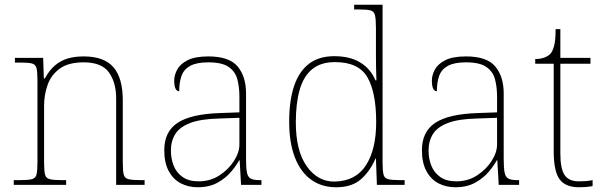

<svg xmlns="http://www.w3.org/2000/svg" viewBox="-20 -780 2547 810"><path d="M38 0V-20H61Q98 -20 114 -24Q130 -28 134 -43.5Q138 -59 138 -94V-442Q138 -477 134 -492.5Q130 -508 115.5 -512Q101 -516 71 -516H43V-536H162L165 -449H169Q189 -485 213 -505Q237 -525 266.5 -533.5Q296 -542 333 -542Q419 -542 458.5 -496.5Q498 -451 498 -357V-94Q498 -59 502 -43.5Q506 -28 522.5 -24Q539 -20 575 -20H590V0H470V-365Q470 -432 439.5 -474.5Q409 -517 333 -517Q268 -517 231.5 -490Q195 -463 180.5 -421Q166 -379 166 -334V-94Q166 -59 170 -43.5Q174 -28 190.5 -24Q207 -20 243 -20H259V0Z M814 10Q775 10 743 -6.5Q711 -23 692 -58Q673 -93 673 -146Q673 -225 729.5 -262Q786 -299 907 -303L990 -306V-371Q990 -414 981 -446.5Q972 -479 944 -498Q916 -517 859 -517Q810 -517 783 -502.5Q756 -488 746 -460.5Q736 -433 736 -395Q726 -395 720.5 -406Q715 -417 715 -441Q715 -462 727 -485.5Q739 -509 770.5 -525.5Q802 -542 859 -542Q947 -542 982.5 -499.5Q1018 -457 1018 -386V-110Q1018 -73 1021.5 -53.5Q1025 -34 1037 -27Q1049 -20 1076 -20H1083V0H997L991 -104H989Q978 -83 955.5 -56Q933 -29 898 -9.5Q863 10 814 10ZM818 -15Q867 -15 905.5 -40Q944 -65 967 -101Q990 -137 990 -170V-283L904 -280Q826 -278 782 -261Q738 -244 719.5 -214.5Q701 -185 701 -145Q701 -111 712.5 -81.5Q724 -52 750 -33.5Q776 -15 818 -15Z M1398 10Q1337 10 1292.5 -22Q1248 -54 1224 -116Q1200 -178 1200 -267Q1200 -355 1220.5 -416.5Q1241 -478 1283 -510.5Q1325 -543 1390 -543Q1457 -543 1500.5 -516Q1544 -489 1564 -441H1568Q1567 -469 1566.5 -495.5Q1566 -522 1566 -543V-662Q1566 -699 1562 -715.5Q1558 -732 1543.5 -736Q1529 -740 1499 -740H1474V-760H1594V-94Q1594 -59 1598 -43.5Q1602 -28 1618 -24Q1634 -20 1671 -20H1687V0H1570L1566 -111H1564Q1542 -59 1503.5 -24.5Q1465 10 1398 10ZM1392 -14Q1481 -16 1524 -83Q1567 -150 1567 -265Q1567 -390 1530 -454Q1493 -518 1393 -518Q1334 -518 1297.5 -488.5Q1261 -459 1244.5 -402Q1228 -345 1228 -264Q1228 -143 1274.5 -78Q1321 -13 1392 -14Z M1901 10Q1862 10 1830 -6.5Q1798 -23 1779 -58Q1760 -93 1760 -146Q1760 -225 1816.5 -262Q1873 -299 1994 -303L2077 -306V-371Q2077 -414 2068 -446.5Q2059 -479 2031 -498Q2003 -517 1946 -517Q1897 -517 1870 -502.5Q1843 -488 1833 -460.5Q1823 -433 1823 -395Q1813 -395 1807.5 -406Q1802 -417 1802 -441Q1802 -462 1814 -485.5Q1826 -509 1857.5 -525.5Q1889 -542 1946 -542Q2034 -542 2069.5 -499.5Q2105 -457 2105 -386V-110Q2105 -73 2108.5 -53.5Q2112 -34 2124 -27Q2136 -20 2163 -20H2170V0H2084L2078 -104H2076Q2065 -83 2042.5 -56Q2020 -29 1985 -9.5Q1950 10 1901 10ZM1905 -15Q1954 -15 1992.5 -40Q2031 -65 2054 -101Q2077 -137 2077 -170V-283L1991 -280Q1913 -278 1869 -261Q1825 -244 1806.5 -214.5Q1788 -185 1788 -145Q1788 -111 1799.5 -81.5Q1811 -52 1837 -33.5Q1863 -15 1905 -15Z M2423 10Q2365 10 2340.5 -24Q2316 -58 2316 -141V-511H2238V-531Q2259 -531 2274.5 -536.5Q2290 -542 2300 -551Q2310 -560 2317 -584Q2324 -608 2324 -657H2344V-536H2471V-511H2344V-132Q2344 -68 2362 -41.5Q2380 -15 2422 -15Q2439 -15 2451.5 -16Q2464 -17 2480 -20V5Q2464 8 2450.5 9Q2437 10 2423 10Z"/></svg>

Font: Noto Serif Armenian Thin
Style: Regular
Weight: 250
Version: Version 2.007